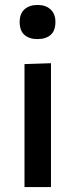

<svg xmlns="http://www.w3.org/2000/svg" viewBox="-20 -756 305 776"><path d="M79 0V-497L186 -500.5V0ZM131 -598Q98.5 -598 79 -614.8Q59.5 -631.5 59.5 -667.5Q59.5 -701 79.2 -718.5Q99 -736 132 -736Q165 -736 184.5 -717.8Q204 -699.5 204 -667.5Q204 -631.5 184.5 -614.8Q165 -598 131 -598Z"/></svg>

Font: Commissioner Medium
Style: Regular
Weight: 500
Designer: Kostas Bartsokas
Foundry: Kostas Bartsokas
Version: Version 1.000; ttfautohint (v1.8.3)